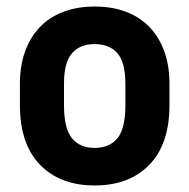

<svg xmlns="http://www.w3.org/2000/svg" viewBox="-20 -559 580 588"><path d="M270 9Q164 9 102.5 -54.5Q41 -118 41 -237V-303Q41 -358 57 -402Q73 -446 102.5 -476.5Q132 -507 174.5 -523Q217 -539 270 -539Q323 -539 365.5 -523Q408 -507 437.5 -476.5Q467 -446 483 -402Q499 -358 499 -303V-237Q499 -118 437.5 -54.5Q376 9 270 9ZM270 -106Q315 -106 339.5 -135.5Q364 -165 364 -237V-303Q364 -368 339.5 -396Q315 -424 270 -424Q225 -424 200.5 -396Q176 -368 176 -303V-237Q176 -165 200.5 -135.5Q225 -106 270 -106Z"/></svg>

Font: Golos UI
Style: Bold
Weight: 700
Designer: A.Korolkova, Vitaly Kuzmin
Foundry: ParaType Ltd
Version: Version 2.000